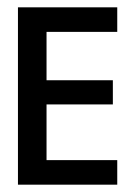

<svg xmlns="http://www.w3.org/2000/svg" viewBox="-20 -505 363 524"><path d="M300 -1H29V-485H300V-418H107V-286H288V-220H107V-68H300Z"/></svg>

Font: Shorif Bongobondhu UNICODE
Style: Bold
Weight: 700
Designer: Shorif Uddin Shishir, Shorif art & Design, e-mail : shorifart@gmail.com, facebook : Shorif2001
Foundry: Lipighor Font Foundry
Version: Designed By Shorif Uddin Shishir | Build By Niladri